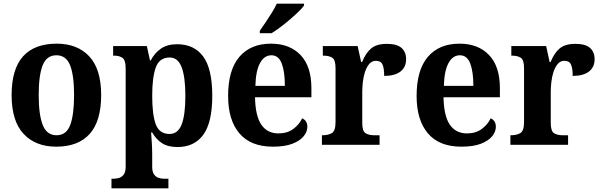

<svg xmlns="http://www.w3.org/2000/svg" viewBox="-20 -786 3261 1042"><path d="M285 10Q173 10 108 -59.5Q43 -129 43 -270Q43 -411 105 -480Q167 -549 288 -549Q400 -549 464.5 -480Q529 -411 529 -270Q529 -129 467 -59.5Q405 10 285 10ZM287 -52Q340 -52 361 -107.5Q382 -163 382 -270Q382 -377 360.5 -431.5Q339 -486 286 -486Q233 -486 211.5 -431.5Q190 -377 190 -270Q190 -163 212 -107.5Q234 -52 287 -52Z M585 236V184H596Q609 184 624.5 180Q640 176 651 162Q662 148 662 119V-414Q662 -460 644.5 -472Q627 -484 601 -484H594V-536H777L794 -458H798Q818 -497 852.5 -521.5Q887 -546 941 -546Q1034 -546 1083 -479Q1132 -412 1132 -266Q1132 -122 1083.5 -55Q1035 12 943 12Q891 12 858.5 -9.5Q826 -31 806 -67H800Q802 -45 804 -10Q806 25 806 51V119Q806 148 817 162Q828 176 843 180Q858 184 871 184H894V236ZM900 -59Q946 -59 966 -111Q986 -163 986 -266Q986 -367 966 -420.5Q946 -474 901 -474Q845 -474 825.5 -420Q806 -366 806 -267Q806 -163 825.5 -111Q845 -59 900 -59Z M1461 10Q1341 10 1279.5 -62Q1218 -134 1218 -265Q1218 -406 1279 -477.5Q1340 -549 1451 -549Q1552 -549 1611 -487.5Q1670 -426 1670 -307V-258H1364Q1366 -156 1398.5 -109Q1431 -62 1491 -62Q1539 -62 1571.5 -86Q1604 -110 1620 -144Q1648 -131 1648 -98Q1648 -71 1628 -46.5Q1608 -22 1567 -6Q1526 10 1461 10ZM1526 -320Q1526 -397 1509 -441.5Q1492 -486 1453 -486Q1414 -486 1391 -443.5Q1368 -401 1366 -320ZM1390 -619Q1404 -639 1421.5 -665Q1439 -691 1455.5 -717.5Q1472 -744 1482 -766H1630V-756Q1621 -743 1601 -723.5Q1581 -704 1555.5 -682Q1530 -660 1503.5 -640Q1477 -620 1454 -606H1390Z M1727 0V-52H1730Q1762 -52 1781.5 -64Q1801 -76 1801 -124V-416Q1801 -461 1783.5 -472.5Q1766 -484 1735 -484H1732V-536H1921L1940 -449H1945Q1964 -497 1993.5 -522.5Q2023 -548 2080 -548Q2134 -548 2159 -526Q2184 -504 2184 -465Q2184 -421 2153 -397.5Q2122 -374 2065 -374Q2065 -415 2056 -435.5Q2047 -456 2020 -456Q1998 -456 1983.5 -438.5Q1969 -421 1960.5 -394.5Q1952 -368 1949 -339Q1946 -310 1946 -287V-119Q1946 -74 1964 -63Q1982 -52 2010 -52H2040V0Z M2484 10Q2364 10 2302.5 -62Q2241 -134 2241 -265Q2241 -406 2302 -477.5Q2363 -549 2474 -549Q2575 -549 2634 -487.5Q2693 -426 2693 -307V-258H2387Q2389 -156 2421.5 -109Q2454 -62 2514 -62Q2562 -62 2594.5 -86Q2627 -110 2643 -144Q2671 -131 2671 -98Q2671 -71 2651 -46.5Q2631 -22 2590 -6Q2549 10 2484 10ZM2549 -320Q2549 -397 2532 -441.5Q2515 -486 2476 -486Q2437 -486 2414 -443.5Q2391 -401 2389 -320Z M2750 0V-52H2753Q2785 -52 2804.5 -64Q2824 -76 2824 -124V-416Q2824 -461 2806.5 -472.5Q2789 -484 2758 -484H2755V-536H2944L2963 -449H2968Q2987 -497 3016.5 -522.5Q3046 -548 3103 -548Q3157 -548 3182 -526Q3207 -504 3207 -465Q3207 -421 3176 -397.5Q3145 -374 3088 -374Q3088 -415 3079 -435.5Q3070 -456 3043 -456Q3021 -456 3006.5 -438.5Q2992 -421 2983.5 -394.5Q2975 -368 2972 -339Q2969 -310 2969 -287V-119Q2969 -74 2987 -63Q3005 -52 3033 -52H3063V0Z"/></svg>

Font: Noto Serif Tamil SemiCondensed
Style: Bold Italic
Weight: 700
Width: 4
Italic angle: -12°
Designer: Indian Type Foundry, Tom Grace, and the Monotype Design Team
Foundry: Monotype Imaging Inc.
Version: Version 2.003; ttfautohint (v1.8.4.7-5d5b)